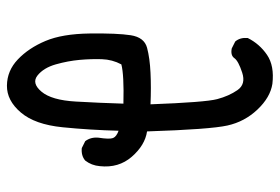

<svg xmlns="http://www.w3.org/2000/svg" viewBox="-144 -646 788 540"><g transform="rotate(-90 250.0 -376.0)"><path d="M284.2 -3.9Q246.1 -9.8 211.9 -45.9Q177.7 -82 167 -130.4Q156.2 -178.7 150.4 -356.4Q111.3 -362.3 79.1 -399.4Q46.9 -436.5 52.7 -489.3Q54.7 -512.7 68.4 -530.3Q82 -542 103.5 -540L123 -530.3Q134.8 -514.6 132.8 -493.2Q127.9 -461.9 131.8 -452.1Q135.7 -442.4 152.3 -436.5Q154.3 -516.6 162.1 -594.2Q169.9 -671.9 203.6 -711.4Q237.3 -751 279.3 -750.5Q321.3 -750 353 -719.7Q384.8 -689.5 404.8 -642.1Q424.8 -594.7 425.8 -517.6Q426.8 -440.4 420.9 -402.3Q415 -364.3 385.7 -356.4Q356.4 -348.6 315.4 -346.7Q274.4 -344.7 226.6 -346.7Q232.4 -192.4 241.2 -159.2Q250 -126 266.6 -102.1Q283.2 -78.1 315.9 -88.9Q348.6 -99.6 356.4 -110.8Q364.3 -122.1 383.8 -118.2L403.3 -108.4Q415 -94.7 413.1 -73.2Q396.5 -40 365.7 -19Q335 2 284.2 -3.9ZM338.9 -428.7Q352.5 -454.1 353.5 -483.4Q354.5 -512.7 351.6 -545.9Q348.6 -579.1 338.9 -613.3Q329.1 -647.5 307.6 -664.6Q286.1 -681.6 262.2 -653.3Q238.3 -625 234.4 -557.1Q230.5 -489.3 228.5 -422.9Q309.6 -420.9 338.9 -428.7Z"/></g></svg>

Font: NaikaiFont
Style: Regular
Weight: 400
Version: Version 1.67